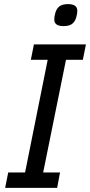

<svg xmlns="http://www.w3.org/2000/svg" viewBox="-20 -914 438 934"><path d="M5 0 20 -75H102L212 -623H130L145 -698H398L383 -623H301L190 -75H272L258 0ZM289 -787Q244 -787 244 -819Q244 -826 245 -833Q246 -840 249 -851Q255 -872 269 -883Q283 -894 311 -894Q356 -894 356 -862Q356 -855 355 -848Q354 -841 351 -830Q345 -809 331 -798Q317 -787 289 -787Z"/></svg>

Font: IBM Plex Sans Cond Text
Style: Italic
Weight: 450
Width: 3
Italic angle: -11°
Designer: Mike Abbink, Paul van der Laan, Pieter van Rosmalen
Foundry: Bold Monday
Version: Version 1.3